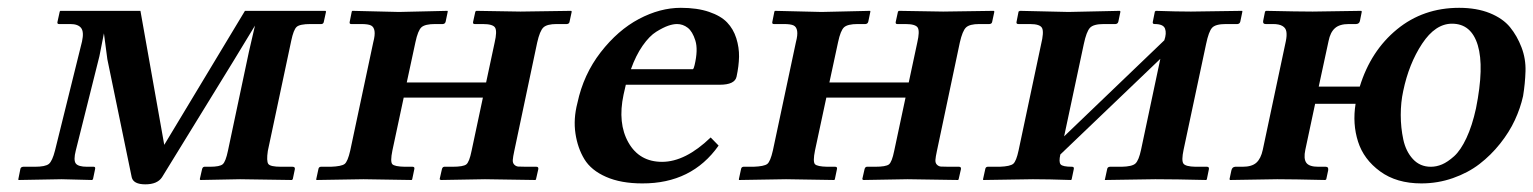

<svg xmlns="http://www.w3.org/2000/svg" viewBox="-20 -464 3961 496"><path d="M135.7 -436H342.8L404.3 -89.8L612.8 -436H820.8L822.3 -434.1L816.4 -407.2Q815.4 -402.3 810.5 -401.9H782.2Q754.4 -401.9 746.3 -394.5Q738.3 -387.2 732.4 -358.9L671.9 -74.2Q668 -47.9 673.1 -40.5Q678.2 -33.2 706.1 -33.2H735.8Q742.7 -33.2 741.7 -26.9L736.3 -1L733.9 1L600.1 -1L497.6 1L496.1 -1L502 -26.9Q503.4 -32.7 507.8 -33.2H522Q547.9 -33.2 555.4 -39.8Q563 -46.4 568.8 -74.2L623 -330.1L638.7 -397.9L583 -306.2L398.4 -5.9Q386.2 12.2 355.5 12.2Q324.7 12.2 320.3 -5.9L257.3 -311L248.5 -377.9L236.8 -318.8L175.8 -75.2Q169.4 -50.3 175.8 -41.7Q182.1 -33.2 205.1 -33.2H222.2Q227.1 -33.2 225.6 -26.9L220.2 -1L217.8 1L139.2 -1L27.8 1L27.3 -1L32.7 -27.8Q33.7 -32.7 40 -33.2H69.8Q97.2 -33.2 106.2 -40.5Q115.2 -47.9 122.1 -75.2L191.9 -356.9Q197.3 -381.8 189.5 -391.8Q181.6 -401.9 161.6 -401.9H132.3Q127.4 -401.9 128.4 -407.2L134.3 -434.1Z M944.3 -355Q949.2 -373.5 947.5 -384Q945.8 -394.5 938.5 -398.2Q931.2 -401.9 913.1 -401.9H887.2Q882.3 -401.9 883.3 -407.2L888.7 -434.1L890.1 -436L1010.7 -433.1L1136.2 -436L1136.7 -434.1L1131.3 -408.2Q1129.9 -402.3 1124 -401.9H1104Q1078.1 -401.9 1068.8 -393.6Q1059.6 -385.3 1053.2 -355L1030.8 -251H1235.8L1257.8 -354Q1264.6 -383.3 1259 -392.6Q1253.4 -401.9 1227.1 -401.9H1206.1Q1201.2 -401.9 1202.1 -407.2L1208 -434.1L1210.4 -436L1324.7 -434.1L1455.6 -436L1457 -434.1L1451.2 -407.2Q1450.2 -402.3 1444.3 -401.9H1418Q1393.1 -401.9 1383.8 -393.1Q1374.5 -384.3 1367.7 -354L1308.6 -74.2Q1305.2 -58.6 1304.7 -50.8Q1304.2 -43 1308.6 -38.6Q1313 -34.2 1318.8 -33.7Q1324.7 -33.2 1339.8 -33.2H1365.7Q1371.6 -33.2 1370.6 -26.9L1364.7 -1L1363.3 1L1232.9 -1L1118.7 1L1115.7 -1L1121.6 -26.9Q1123 -32.7 1127.4 -33.2H1148.4Q1176.8 -33.2 1184.6 -39.3Q1192.4 -45.4 1198.2 -74.2L1227.5 -211.9H1022.9L993.7 -75.2Q987.8 -46.4 993.4 -40Q999 -33.7 1025.9 -33.2H1045.9Q1051.8 -33.2 1050.3 -26.9L1044.9 -1L1043.5 1L918.9 -1L797.4 1L796.9 -1L802.7 -27.8Q803.7 -32.7 808.6 -33.2H834.5Q862.3 -34.2 870.4 -40.5Q878.4 -46.9 884.8 -75.2Z M1609.9 -285.2H1770Q1772.5 -287.1 1774.4 -295.9Q1783.7 -335.4 1776.4 -359.1Q1769 -382.8 1756.6 -392.3Q1744.1 -401.9 1729 -401.9Q1718.8 -401.9 1706.1 -397.5Q1693.4 -393.1 1675.5 -382.1Q1657.7 -371.1 1640.1 -345.9Q1622.6 -320.8 1609.9 -285.2ZM1815.9 -108.9 1836.4 -87.9Q1767.1 10.3 1639.2 9.8Q1584 9.8 1545.7 -7.1Q1507.3 -23.9 1489.7 -52.7Q1472.2 -81.5 1466.6 -119.1Q1460.9 -156.7 1471.7 -198.2Q1487.3 -271.5 1531.7 -328.9Q1576.2 -386.2 1630.6 -415Q1685.1 -443.8 1738.8 -443.8Q1781.2 -443.8 1811.8 -433.3Q1842.3 -422.9 1858.4 -406Q1874.5 -389.2 1882.1 -365.2Q1889.6 -341.3 1889.2 -317.4Q1888.7 -293.5 1882.8 -266.1Q1878.4 -245.1 1839.4 -245.1H1596.7Q1593.8 -231.4 1590.8 -219.2Q1575.2 -145.5 1603.5 -95.7Q1631.8 -45.9 1690.4 -45.9Q1750.5 -45.9 1815.9 -108.9Z M2036.1 -355Q2041 -373.5 2039.3 -384Q2037.6 -394.5 2030.3 -398.2Q2022.9 -401.9 2004.9 -401.9H1979Q1974.1 -401.9 1975.1 -407.2L1980.5 -434.1L1981.9 -436L2102.5 -433.1L2228 -436L2228.5 -434.1L2223.1 -408.2Q2221.7 -402.3 2215.8 -401.9H2195.8Q2169.9 -401.9 2160.6 -393.6Q2151.4 -385.3 2145 -355L2122.6 -251H2327.6L2349.6 -354Q2356.4 -383.3 2350.8 -392.6Q2345.2 -401.9 2318.8 -401.9H2297.9Q2293 -401.9 2293.9 -407.2L2299.8 -434.1L2302.2 -436L2416.5 -434.1L2547.4 -436L2548.8 -434.1L2543 -407.2Q2542 -402.3 2536.1 -401.9H2509.8Q2484.9 -401.9 2475.6 -393.1Q2466.3 -384.3 2459.5 -354L2400.4 -74.2Q2397 -58.6 2396.5 -50.8Q2396 -43 2400.4 -38.6Q2404.8 -34.2 2410.6 -33.7Q2416.5 -33.2 2431.6 -33.2H2457.5Q2463.4 -33.2 2462.4 -26.9L2456.5 -1L2455.1 1L2324.7 -1L2210.4 1L2207.5 -1L2213.4 -26.9Q2214.8 -32.7 2219.2 -33.2H2240.2Q2268.6 -33.2 2276.4 -39.3Q2284.2 -45.4 2290 -74.2L2319.3 -211.9H2114.7L2085.4 -75.2Q2079.6 -46.4 2085.2 -40Q2090.8 -33.7 2117.7 -33.2H2137.7Q2143.6 -33.2 2142.1 -26.9L2136.7 -1L2135.3 1L2010.7 -1L1889.2 1L1888.7 -1L1894.5 -27.8Q1895.5 -32.7 1900.4 -33.2H1926.3Q1954.1 -34.2 1962.2 -40.5Q1970.2 -46.9 1976.6 -75.2Z M2740.2 -433.1 2873 -436 2874.5 -434.1 2869.1 -408.2Q2867.7 -402.3 2861.8 -401.9H2831.5Q2804.7 -401.9 2795.7 -392.1Q2786.6 -382.3 2779.8 -350.1L2729 -111.8L2987.8 -359.9Q2994.1 -377.9 2989.7 -389.9Q2985.4 -401.9 2962.9 -401.9Q2957 -401.9 2958 -407.2L2963.4 -434.1L2965.8 -436Q3020.5 -434.1 3056.6 -434.1L3189 -436L3189.5 -434.1L3184.1 -408.2Q3182.6 -402.3 3176.8 -401.9H3147Q3120.1 -401.9 3111.3 -392.3Q3102.5 -382.8 3095.7 -350.1L3037.6 -77.1Q3031.7 -49.3 3037.1 -41.5Q3042.5 -33.7 3068.4 -33.2H3098.1Q3104 -33.2 3103 -26.9L3097.7 -1L3096.2 1Q3015.6 -1 2964.4 -1L2834 1L2834.5 -1L2840.3 -27.8Q2841.3 -32.7 2847.2 -33.2H2877.4Q2904.8 -33.7 2913.3 -41.7Q2921.9 -49.8 2927.7 -77.1L2977.5 -312L2719.2 -64.9Q2714.8 -45.4 2720 -39.3Q2725.1 -33.2 2749.5 -33.2Q2755.4 -33.2 2753.9 -26.9L2748.5 -1L2747.1 1Q2687.5 -1 2648.4 -1L2520 1L2519.5 -1L2525.4 -27.8Q2526.4 -32.7 2531.2 -33.2H2562.5Q2589.8 -34.2 2597.7 -41Q2605.5 -47.9 2611.3 -75.2L2669.4 -349.1Q2677.2 -380.9 2672.1 -391.4Q2667 -401.9 2640.6 -401.9H2610.8Q2605 -401.9 2606 -407.2L2611.3 -434.1L2614.7 -436Z M3301.8 -357.9Q3304.7 -372.1 3303.2 -381.8Q3301.8 -391.6 3293.2 -396.7Q3284.7 -401.9 3268.6 -401.9H3249.5Q3241.7 -401.9 3243.2 -410.2L3248 -434.1L3250.5 -436Q3335 -434.1 3371.1 -434.1L3496.6 -436L3498 -434.1L3493.2 -410.2Q3491.7 -402.3 3483.4 -401.9H3464.4Q3440.4 -401.9 3428.5 -391.1Q3416.5 -380.4 3412.1 -357.9L3386.7 -240.2H3492.7Q3521 -332.5 3588.9 -388.2Q3656.7 -443.8 3749.5 -443.8Q3794.4 -443.8 3828.4 -430.2Q3862.3 -416.5 3880.9 -393.8Q3899.4 -371.1 3910.6 -341.6Q3921.9 -312 3920.9 -280Q3919.9 -248 3914.6 -215.8Q3907.7 -184.6 3893.3 -153.6Q3878.9 -122.6 3855.2 -92.8Q3831.5 -63 3802 -40.3Q3772.5 -17.6 3733.4 -3.9Q3694.3 9.8 3651.9 9.8Q3587.9 9.8 3545.4 -21.2Q3502.9 -52.2 3488.3 -98.1Q3473.6 -144 3481.9 -195.8H3377.4L3352.1 -77.1Q3347.2 -54.2 3354.5 -43.7Q3361.8 -33.2 3385.7 -33.2H3404.8Q3412.6 -33.2 3411.1 -23.9L3406.2 -1L3403.8 1Q3318.4 -1 3279.3 -1L3157.7 1L3156.2 -1L3161.1 -23.9Q3163.1 -32.7 3170.9 -33.2H3189.9Q3213.9 -33.2 3225.6 -43.7Q3237.3 -54.2 3242.2 -77.1ZM3731 -402.8Q3688 -402.8 3653.8 -351.1Q3619.6 -299.3 3605 -229Q3598.6 -199.7 3598.6 -167Q3598.6 -134.3 3605.2 -103.5Q3611.8 -72.8 3630.1 -53Q3648.4 -33.2 3676.3 -33.2Q3690.9 -33.2 3705.3 -39.3Q3719.7 -45.4 3736.6 -60.5Q3753.4 -75.7 3768.3 -107.4Q3783.2 -139.2 3793 -184.1Q3814.5 -291.5 3797.6 -347.2Q3780.8 -402.8 3731 -402.8Z"/></svg>

Font: Linux Libertine Slanted
Style: Semibold Slanted
Weight: 600
Designer: Philipp H. Poll
Foundry: Philipp H. Poll
Version: Version 5.1.1